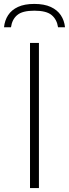

<svg xmlns="http://www.w3.org/2000/svg" viewBox="-54 -959 351 979"><path d="M99 0V-740H144.5V0ZM-33.5 -820Q-30 -855 -12.5 -881.8Q5 -908.5 38 -923.8Q71 -939 121 -939Q171.5 -939 205 -923.5Q238.5 -908 256.2 -881.2Q274 -854.5 277.5 -820H242Q236 -860 209.2 -882.2Q182.5 -904.5 121 -904.5Q60 -904.5 33.8 -882.2Q7.5 -860 2 -820Z"/></svg>

Font: Encode Sans SemiExpanded ExtraLight
Style: Regular
Weight: 250
Width: 6
Designer: Multiple Designers
Foundry: Impallari Type
Version: Version 3.002